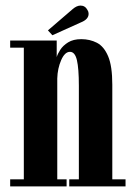

<svg xmlns="http://www.w3.org/2000/svg" viewBox="-20 -669 482 689"><path d="M16.5 0V-25.5H65.5V-498H16.5V-523.5H183.5V-464Q186.5 -475 196.2 -490.2Q206 -505.5 224.5 -517Q243 -528.5 271.5 -528.5Q302.5 -528.5 327.8 -515.5Q353 -502.5 368 -467.2Q383 -432 383 -365V-25.5H430.5V0H228.5V-25.5H263V-361Q263 -423.5 256 -453.2Q249 -483 231 -483Q212.5 -483 199.5 -453.2Q186.5 -423.5 185.5 -387.5V-25.5H219V0ZM168 -542.5 152 -560 241 -636.5Q255.5 -649 269 -649Q285.5 -649 294 -633Q298 -627 298 -619.5Q298 -599.5 270 -588.5Z"/></svg>

Font: Imbue 50pt
Style: Bold
Weight: 700
Designer: Tyler Finck
Foundry: Etcetera Type Company
Version: Version 1.102; ttfautohint (v1.8.3)